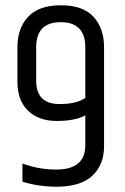

<svg xmlns="http://www.w3.org/2000/svg" viewBox="-20 -702 473 727"><path d="M303 -523Q303 -618 210 -618Q117 -618 117 -523V-396Q117 -308 206 -308Q269 -308 303 -331ZM46 -523Q46 -595 86.5 -638.5Q127 -682 210.5 -682Q294 -682 334 -638.5Q374 -595 374 -523V-148Q374 -78 329.5 -36.5Q285 5 194 5Q127 5 65 -14V-83Q126 -60 193 -60Q303 -60 303 -152V-265Q264 -244 195 -244Q126 -244 86 -283Q46 -322 46 -392Z"/></svg>

Font: Khand
Style: Regular
Weight: 400
Designer: Devanagari: Sanchit Sawaria, Jyotish Sonowal; Latin: Satya Rajpurohit
Foundry: Indian Type Foundry
Version: Version 1.101;PS 1.0;hotconv 1.0.78;makeotf.lib2.5.61930; tt